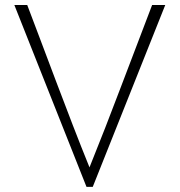

<svg xmlns="http://www.w3.org/2000/svg" viewBox="-20 -730 702 750"><path d="M317.9 0 36.1 -710.4H86.4Q108.4 -652.8 137.2 -576.2Q166 -499.5 198.5 -413.6Q231 -327.6 264.4 -241Q297.9 -154.3 329.6 -76.2Q392.6 -232.4 452.9 -392.1Q513.2 -551.8 574.2 -710.4H625.5L342.3 0Z"/></svg>

Font: Comme Thin
Style: Regular
Weight: 250
Version: Version 1.000;gftools[0.9.27]